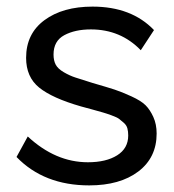

<svg xmlns="http://www.w3.org/2000/svg" viewBox="-20 -551 528 581"><path d="M250 10Q113 10 30 -76L64 -138Q148 -60 246 -60Q301 -60 334.5 -81Q368 -102 368 -141Q368 -153 365.5 -162.5Q363 -172 354.5 -179.5Q346 -187 340 -191.5Q334 -196 317.5 -202Q301 -208 292 -210.5Q283 -213 260 -219.5Q237 -226 225 -229Q138 -254 98.5 -286Q59 -318 59 -376Q59 -449 114.5 -490Q170 -531 260 -531Q378 -531 446 -460L406 -399Q345 -462 255 -462Q207 -462 174.5 -444.5Q142 -427 142 -386Q142 -368 148.5 -355.5Q155 -343 173 -332.5Q191 -322 208 -316.5Q225 -311 260 -300Q305 -287 326.5 -280Q348 -273 377.5 -259.5Q407 -246 420.5 -232.5Q434 -219 444 -197Q454 -175 454 -147Q454 -74 398.5 -32Q343 10 250 10Z"/></svg>

Font: Raleway-v4020 Medium
Style: Regular
Weight: 500
Designer: Matt McInerney, Pablo Impallari, Rodrigo Fuenzalida
Foundry: Matt McInerney, Pablo Impallari, Rodrigo Fuenzalida
Version: Version 4.020;PS 004.020;hotconv 1.0.88;makeotf.lib2.5.64775